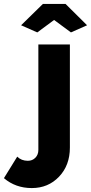

<svg xmlns="http://www.w3.org/2000/svg" viewBox="-139 -750 461 972"><path d="M-32.2 -622.1 78.1 -730H192.9L301.8 -622.1L220.2 -585.9L134.8 -648.9L49.8 -585.9ZM-119.1 151.9 -51.8 43Q-30.8 64 2 64Q24.9 64 40 48.6Q55.2 33.2 55.2 8.8V-524.9H214.8V-2.9Q214.8 86.9 159.9 144.5Q105 202.1 22 202.1Q-60.1 202.1 -119.1 151.9Z"/></svg>

Font: Rawline ExtraBold
Style: Regular
Weight: 800
Designer: Matt McInerney, Pablo Impallari, Rodrigo Fuenzalida
Foundry: Matt McInerney, Pablo Impallari, Rodrigo Fuenzalida
Version: Version 4.020;PS 004.020;hotconv 1.0.88;makeotf.lib2.5.64775